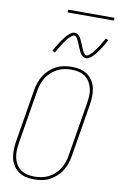

<svg xmlns="http://www.w3.org/2000/svg" viewBox="-115 -1159 756 1228"><g transform="rotate(10 262.5 -545.5)"><path d="M196 8Q169 8 143 2Q117 -4 96.5 -18.5Q76 -33 62 -54.5Q48 -76 42.5 -101.5Q37 -127 37.5 -154Q38 -181 42 -208L99 -553Q103 -578 111.5 -603Q120 -628 134 -650.5Q148 -673 168.5 -691.5Q189 -710 212.5 -722Q236 -734 262 -738.5Q288 -743 313 -743Q340 -743 366 -737Q392 -731 412.5 -716.5Q433 -702 447 -680.5Q461 -659 466.5 -633.5Q472 -608 471.5 -581Q471 -554 467 -527L410 -182Q406 -157 397.5 -132Q389 -107 375 -84.5Q361 -62 340.5 -43.5Q320 -25 296.5 -13Q273 -1 247 3.5Q221 8 196 8ZM197 -10Q219 -10 243 -14.5Q267 -19 288.5 -30Q310 -41 328 -58Q346 -75 359 -96Q372 -117 379.5 -139.5Q387 -162 390 -185L447 -530Q451 -554 452.5 -578.5Q454 -603 448.5 -625.5Q443 -648 431.5 -668Q420 -688 401.5 -701Q383 -714 360 -719.5Q337 -725 312 -725Q290 -725 266 -720.5Q242 -716 221 -705Q200 -694 181.5 -677Q163 -660 150 -639Q137 -618 130 -595.5Q123 -573 119 -550L62 -205Q58 -181 57 -156.5Q56 -132 61 -109.5Q66 -87 77.5 -67Q89 -47 107.5 -34Q126 -21 149 -15.5Q172 -10 197 -10ZM390 -813Q384 -813 378 -815.5Q372 -818 367.5 -822Q363 -826 358.5 -830.5Q354 -835 351.5 -840Q349 -845 346.5 -850.5Q344 -856 341.5 -861.5Q339 -867 336 -872.5Q333 -878 331 -884.5Q329 -891 326.5 -897Q324 -903 321 -908.5Q318 -914 316.5 -918.5Q315 -923 311 -929Q307 -935 302.5 -939Q298 -943 292 -943Q287 -943 285 -941.5Q283 -940 279 -938Q275 -936 270.5 -932Q266 -928 260 -922Q254 -916 252 -913.5Q250 -911 247.5 -907.5Q245 -904 242.5 -901Q240 -898 237.5 -894.5Q235 -891 232 -887Q229 -883 226.5 -878.5Q224 -874 220.5 -869.5Q217 -865 214.5 -860Q212 -855 208.5 -849.5Q205 -844 202 -838.5Q199 -833 195.5 -827Q192 -821 188 -815L171 -823Q177 -835 183 -845Q189 -855 194.5 -864Q200 -873 205 -881Q210 -889 215.5 -896.5Q221 -904 225.5 -910Q230 -916 234.5 -921.5Q239 -927 246.5 -935Q254 -943 262 -949Q270 -955 276.5 -958Q283 -961 292 -961Q298 -961 304 -958.5Q310 -956 314.5 -952.5Q319 -949 323.5 -944Q328 -939 330.5 -934Q333 -929 335.5 -923.5Q338 -918 340.5 -912.5Q343 -907 345.5 -901.5Q348 -896 350.5 -889.5Q353 -883 355.5 -877Q358 -871 360.5 -865.5Q363 -860 365 -855.5Q367 -851 371 -845Q375 -839 379.5 -835Q384 -831 390 -831Q395 -831 397 -832.5Q399 -834 403 -836Q407 -838 411.5 -842Q416 -846 422 -852Q428 -858 430 -860.5Q432 -863 434.5 -866.5Q437 -870 439.5 -873Q442 -876 444.5 -880Q447 -884 450 -887.5Q453 -891 455.5 -895.5Q458 -900 461.5 -904.5Q465 -909 467.5 -914Q470 -919 473.5 -924.5Q477 -930 480 -935.5Q483 -941 486.5 -947Q490 -953 494 -959L511 -951Q505 -939 499 -929Q493 -919 487.5 -910Q482 -901 477 -893Q472 -885 466.5 -877.5Q461 -870 456.5 -864Q452 -858 447.5 -852.5Q443 -847 435.5 -839Q428 -831 420 -825Q412 -819 405.5 -816Q399 -813 390 -813ZM224 -1081 225 -1099H525L524 -1081Z"/></g></svg>

Font: Iosevka Curly Thin
Style: Italic
Weight: 100
Italic angle: -9°
Monospace: yes
Designer: Belleve Invis
Foundry: Belleve Invis
Version: Version 22.1.2; ttfautohint (v1.8.4)